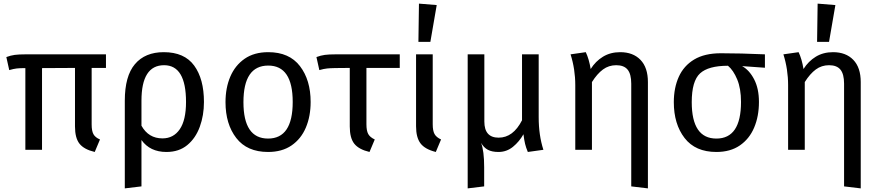

<svg xmlns="http://www.w3.org/2000/svg" viewBox="-20 -827 4858 1060"><path d="M503 12Q444 -2 419 -33.5Q394 -65 394 -129V-452L212 -451V0H120V-451Q89 -451 72 -449Q55 -447 31 -440L15 -512Q39 -521 61.5 -524Q84 -527 122 -527H565V-452H486V-140Q486 -104 496 -86Q506 -68 532 -57Z M669 213V-271Q669 -407 725 -473Q781 -539 884 -539Q998 -539 1052 -465Q1106 -391 1106 -264Q1106 -190 1083 -127Q1060 -64 1014 -26Q968 12 899 12Q808 12 761 -54V202ZM877 -63Q938 -63 972.5 -113.5Q1007 -164 1007 -264Q1007 -467 886 -467Q761 -467 761 -271V-133Q800 -63 877 -63Z M1460 12Q1344 12 1284.5 -65Q1225 -142 1225 -263Q1225 -342 1251.5 -404Q1278 -466 1330.5 -502.5Q1383 -539 1461 -539Q1577 -539 1636 -462Q1695 -385 1695 -264Q1695 -185 1668.5 -122.5Q1642 -60 1589.5 -24Q1537 12 1460 12ZM1460 -62Q1596 -62 1596 -264Q1596 -465 1461 -465Q1324 -465 1324 -263Q1324 -62 1460 -62Z M2020 12Q1961 -2 1936 -33.5Q1911 -65 1911 -129V-452Q1812 -452 1786 -449Q1767 -447 1743 -440L1727 -512Q1751 -521 1773.5 -524Q1796 -527 1834 -527H2187V-452H2003V-141Q2003 -105 2013 -87Q2023 -69 2049 -57Z M2386 12Q2326 -3 2301.5 -35.5Q2277 -68 2277 -130V-527H2369V-141Q2369 -105 2379 -87Q2389 -69 2415 -57ZM2356 -596H2290L2293 -807L2391 -799Z M2562 213V-527H2654V-156Q2654 -67 2733 -67Q2813 -67 2862 -163V-527H2954V-180Q2954 -80 2980 0L2894 12Q2884 -12 2879 -32.5Q2874 -53 2870 -85V-86Q2847 -45 2812 -16.5Q2777 12 2732 12Q2696 12 2673.5 0Q2651 -12 2636 -38Q2653 6 2653 96V202Z M3557 213 3465 202V-365Q3465 -418 3445 -442.5Q3425 -467 3382 -467Q3341 -467 3309 -443.5Q3277 -420 3248 -374V0H3156V-357Q3156 -445 3130 -527L3214 -539Q3232 -501 3241 -446Q3268 -489 3309 -514Q3350 -539 3404 -539Q3475 -539 3516 -496.5Q3557 -454 3557 -374Z M3935 12Q3819 12 3759.5 -65Q3700 -142 3700 -263Q3700 -342 3727.5 -403Q3755 -464 3812.5 -498.5Q3870 -533 3960 -533Q4067 -533 4203 -527V-453L4077 -462Q4117 -440 4143.5 -389Q4170 -338 4170 -264Q4170 -185 4143.5 -122.5Q4117 -60 4064.5 -24Q4012 12 3935 12ZM3935 -62Q4071 -62 4071 -264Q4071 -338 4050 -388.5Q4029 -439 3999 -464Q3891 -464 3845 -422Q3799 -380 3799 -263Q3799 -62 3935 -62Z M4732 213 4640 202V-365Q4640 -418 4620 -442.5Q4600 -467 4557 -467Q4516 -467 4484 -443.5Q4452 -420 4423 -374V0H4331V-357Q4331 -445 4305 -527L4389 -539Q4407 -501 4416 -446Q4443 -489 4484 -514Q4525 -539 4579 -539Q4650 -539 4691 -496.5Q4732 -454 4732 -374ZM4557 -596H4491L4494 -807L4592 -799Z"/></svg>

Font: Trujillo
Style: Regular
Weight: 400
Designer: Fira Sans original fonts by bBox Type GmbH, Carrois Corporate GbR, & Edenspiekermann AG / Changes by Cristiano Sobral
Foundry: Fira Sans original fonts by bBox Type GmbH, Carrois Corporate GbR, & Edenspiekermann AG / Changes by Cristiano Sobral
Version: Version 4.301;October 17, 2021;FontCreator 14.0.0.2814 64-bi